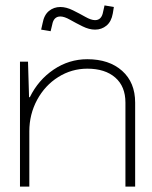

<svg xmlns="http://www.w3.org/2000/svg" viewBox="-20 -693 566 713"><path d="M333 -618.2Q357.4 -618.2 362.8 -648.9L368.2 -672.9L402.8 -667L398.9 -643.1Q393.6 -612.8 375.5 -597.9Q357.4 -583 333 -583Q311 -583 286.4 -595.2Q261.7 -607.4 240.2 -619.6Q218.8 -631.8 204.1 -631.8Q179.2 -631.8 173.8 -601.1L168 -577.1L132.8 -583L138.2 -606.9Q143.6 -637.2 161.6 -652.1Q179.7 -667 204.1 -667Q226.1 -667 250.7 -654.8Q275.4 -642.6 296.9 -630.4Q318.4 -618.2 333 -618.2ZM54.2 -463.9H84L87.9 -332H90.8Q122.1 -396 179.2 -434.6Q236.3 -473.1 304.2 -473.1Q385.3 -473.1 433.6 -429.9Q481.9 -386.7 481.9 -312V0H445.8V-312Q445.8 -372.1 408 -405Q370.1 -438 304.2 -438Q246.1 -438 196.5 -407Q147 -376 117.9 -322.3Q88.9 -268.6 88.9 -205.1V0H54.2Z"/></svg>

Font: RawengulkSans
Style: Regular
Weight: 500
Designer: gluk (gluksza@wp.pl)
Foundry: gluk (gluksza@wp.pl)
Version: Version 0.94